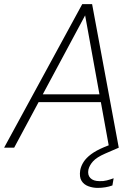

<svg xmlns="http://www.w3.org/2000/svg" viewBox="-30 -720 677 936"><path d="M-10 0 371 -700H419L549 0H502L385 -645L39 0ZM129 -222 149 -260H480L488 -222ZM446 196Q423 196 401 188Q379 180 367.5 161.5Q356 143 361 110Q365 89 377.5 69.5Q390 50 414 32Q438 14 476 -2L538 -27L549 0L482 29Q441 47 423.5 66.5Q406 86 401 107Q396 133 410.5 148Q425 163 455 163Q473 164 490.5 159.5Q508 155 524 149L518 184Q502 190 483.5 193Q465 196 446 196Z"/></svg>

Font: DM Sans ExtraLight
Style: Italic
Weight: 250
Italic angle: -10°
Designer: Colophon Foundry, Jonny Pinhorn
Foundry: Colophon Foundry
Version: Version 4.004;gftools[0.9.30]